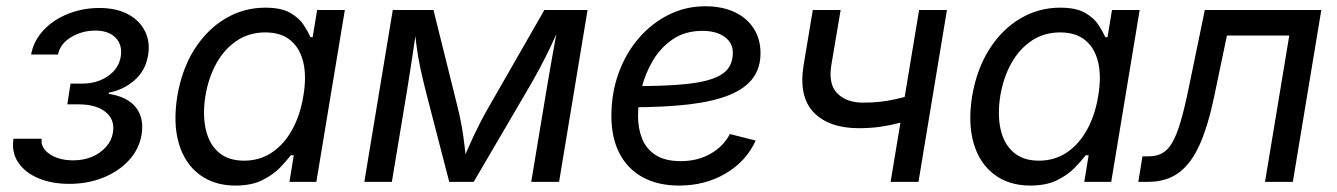

<svg xmlns="http://www.w3.org/2000/svg" viewBox="-20 -574 4221 606"><path d="M198.7 6.3Q144 6.3 101.8 -11.2Q59.6 -28.8 37.8 -60.8Q16.1 -92.8 22.5 -136.2H111.3Q107.9 -106.9 137.2 -87.4Q166.5 -67.9 210.9 -67.9Q243.7 -67.9 270.3 -79.1Q296.9 -90.3 314.7 -110.4Q332.5 -130.4 336.4 -155.3Q343.3 -195.8 313.7 -220.2Q284.2 -244.6 228.5 -244.6H192.4L202.6 -310.1H238.8Q286.6 -310.1 321 -334Q355.5 -357.9 361.3 -396.5Q366.7 -432.6 344.7 -455.1Q322.8 -477.5 280.8 -477.5Q239.3 -477.5 204.6 -456.8Q169.9 -436 163.1 -401.9H78.1Q86.4 -445.8 117.7 -479Q148.9 -512.2 195.3 -530.5Q241.7 -548.8 293.5 -548.8Q347.2 -548.8 384 -529.1Q420.9 -509.3 437.7 -475.3Q454.6 -441.4 447.3 -398.9Q439 -350.6 404.1 -320.3Q369.1 -290 323.7 -281.7L323.2 -277.8Q382.8 -268.6 409.2 -234.6Q435.5 -200.7 426.8 -148.9Q419.4 -103.5 387.2 -68.4Q355 -33.2 305.9 -13.4Q256.8 6.3 198.7 6.3Z M723.1 11.7Q655.8 11.7 609.4 -23.2Q563 -58.1 544.4 -121.3Q525.9 -184.6 539.6 -270.5Q554.2 -356.4 594 -418.9Q633.8 -481.4 691.7 -515.6Q749.5 -549.8 817.4 -549.8Q868.2 -549.8 896.5 -533.2Q924.8 -516.6 938.7 -494.9Q952.6 -473.1 960 -456.5H966.8L981 -542.5H1068.4L978.5 0H893.6L907.2 -84H897.9Q884.3 -65.9 862.5 -43.7Q840.8 -21.5 806.9 -4.9Q772.9 11.7 723.1 11.7ZM750.5 -66.9Q799.8 -66.9 838.4 -92.8Q877 -118.7 902.3 -164.8Q927.7 -210.9 937.5 -271.5Q947.8 -331.5 937.5 -376.5Q927.2 -421.4 897.2 -446.5Q867.2 -471.7 817.4 -471.7Q766.1 -471.7 726.8 -445.1Q687.5 -418.5 662.6 -373.3Q637.7 -328.1 628.4 -271.5Q619.1 -213.4 629.2 -167Q639.2 -120.6 669.4 -93.8Q699.7 -66.9 750.5 -66.9Z M1129.9 0 1219.7 -542.5H1348.1L1423.3 -240.2Q1430.2 -212.9 1434.8 -188.5Q1439.5 -164.1 1442.6 -141.8Q1445.8 -119.6 1448 -98.9Q1450.2 -78.1 1452.1 -58.1H1437Q1445.8 -79.6 1454.8 -100.3Q1463.9 -121.1 1474.1 -143.1Q1484.4 -165 1496.8 -189.2Q1509.3 -213.4 1524.9 -240.2L1698.2 -542.5H1834.5L1744.6 0H1656.7L1703.6 -282.2Q1708 -309.6 1713.1 -338.1Q1718.3 -366.7 1723.1 -395.5Q1728 -424.3 1733.4 -452.4Q1738.8 -480.5 1743.7 -506.8H1753.9Q1735.8 -464.8 1719.5 -430.2Q1703.1 -395.5 1684.6 -360.6Q1666 -325.7 1640.6 -282.7L1475.1 0H1397.9L1324.7 -282.7Q1314 -325.2 1306.6 -359.6Q1299.3 -394 1294.7 -429Q1290 -463.9 1285.2 -506.8H1297.4Q1293.5 -478.5 1289.6 -450.7Q1285.6 -422.9 1281.5 -395.5Q1277.3 -368.2 1272.9 -340.1Q1268.6 -312 1263.7 -282.2L1216.8 0Z M2123.5 11.7Q2057.1 11.7 2009.3 -14.2Q1961.4 -40 1935.5 -89.4Q1909.7 -138.7 1909.7 -208.5Q1909.7 -280.3 1932.4 -343Q1955.1 -405.8 1995.8 -453.1Q2036.6 -500.5 2090.3 -527.3Q2144 -554.2 2206.1 -554.2Q2258.8 -554.2 2297.9 -536.1Q2336.9 -518.1 2358.6 -484.6Q2380.4 -451.2 2380.4 -405.8Q2380.4 -359.9 2356.4 -327.4Q2332.5 -294.9 2282.7 -274.4Q2232.9 -253.9 2155.3 -244.6Q2077.6 -235.4 1970.7 -235.4L1982.4 -302.2Q2071.8 -302.2 2131.6 -307.4Q2191.4 -312.5 2226.8 -324.7Q2262.2 -336.9 2277.6 -357.2Q2293 -377.4 2293 -407.7Q2293 -439 2266.8 -457.8Q2240.7 -476.6 2197.3 -476.6Q2142.6 -476.6 2104 -450.4Q2065.4 -424.3 2041 -383.3Q2016.6 -342.3 2005.1 -295.9Q1993.7 -249.5 1993.7 -208.5Q1993.7 -168.9 2006.6 -136.5Q2019.5 -104 2049.3 -84.7Q2079.1 -65.4 2128.9 -65.4Q2181.6 -65.4 2222.4 -88.6Q2263.2 -111.8 2283.7 -150.9L2365.2 -130.4Q2335.4 -64.9 2270.5 -26.6Q2205.6 11.7 2123.5 11.7Z M2690.9 -169.4Q2596.2 -169.4 2548.1 -219.5Q2500 -269.5 2516.6 -369.6L2545.4 -542.5H2633.3L2604 -369.6Q2593.8 -308.1 2623 -279.1Q2652.3 -250 2704.1 -250Q2756.8 -250 2801.3 -259.8Q2845.7 -269.5 2891.6 -284.7L2877.9 -204.1Q2848.1 -193.8 2818.6 -186Q2789.1 -178.2 2757.8 -173.8Q2726.6 -169.4 2690.9 -169.4ZM2791 0 2880.9 -542.5H2968.8L2878.9 0Z M3231.9 11.7Q3164.6 11.7 3118.2 -23.2Q3071.8 -58.1 3053.2 -121.3Q3034.7 -184.6 3048.3 -270.5Q3063 -356.4 3102.8 -418.9Q3142.6 -481.4 3200.4 -515.6Q3258.3 -549.8 3326.2 -549.8Q3377 -549.8 3405.3 -533.2Q3433.6 -516.6 3447.5 -494.9Q3461.4 -473.1 3468.8 -456.5H3475.6L3489.7 -542.5H3577.1L3487.3 0H3402.3L3416 -84H3406.7Q3393.1 -65.9 3371.3 -43.7Q3349.6 -21.5 3315.7 -4.9Q3281.7 11.7 3231.9 11.7ZM3259.3 -66.9Q3308.6 -66.9 3347.2 -92.8Q3385.7 -118.7 3411.1 -164.8Q3436.5 -210.9 3446.3 -271.5Q3456.5 -331.5 3446.3 -376.5Q3436 -421.4 3406 -446.5Q3376 -471.7 3326.2 -471.7Q3274.9 -471.7 3235.6 -445.1Q3196.3 -418.5 3171.4 -373.3Q3146.5 -328.1 3137.2 -271.5Q3127.9 -213.4 3137.9 -167Q3147.9 -120.6 3178.2 -93.8Q3208.5 -66.9 3259.3 -66.9Z M3572.8 0 3585.9 -80.6H3605.5Q3629.9 -80.6 3647.7 -90.1Q3665.5 -99.6 3679.7 -123.5Q3693.8 -147.5 3706.5 -190.7Q3719.2 -233.9 3732.9 -301.3L3782.7 -542.5H4150.4L4060.5 0H3972.7L4049.3 -461.9H3852.5L3812.5 -270.5Q3793.5 -178.7 3767.1 -118.9Q3740.7 -59.1 3701.4 -29.5Q3662.1 0 3602.5 0Z"/></svg>

Font: Inter 16pt
Style: Italic
Weight: 400
Italic angle: -9.3988°
Version: Version 4.001;git-66647c0bb